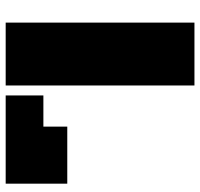

<svg xmlns="http://www.w3.org/2000/svg" viewBox="-34 -654 688 659"><g transform="rotate(90 309.5 -324.0)"><path d="M57.1 0V-647.9H272.9V0ZM307.1 0V-129.4H414.1V-211.4H609.9V0Z"/></g></svg>

Font: Black Ops One [rus by aLiNcE]
Style: Regular
Weight: 400
Designer: James Grieshaber
Foundry: James Grieshaber
Version: Version 1.002;May 25, 2024;FontCreator 13.0.0.2680 64-bit